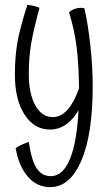

<svg xmlns="http://www.w3.org/2000/svg" viewBox="-20 -550 461 787"><path d="M360 -199Q360 2 313 109.5Q266 217 186 217Q131 217 94 174Q57 131 44 57Q58 48 71.5 42Q85 36 98 32Q109 107 130 139.5Q151 172 189 172Q237 172 266 103.5Q295 35 302 -98Q279 -59 249.5 -39Q220 -19 185 -19Q120 -19 80.5 -80.5Q41 -142 41 -245Q41 -313 50.5 -371.5Q60 -430 92 -530Q105 -529 119.5 -525.5Q134 -522 142 -518Q117 -427 107.5 -369.5Q98 -312 98 -246Q98 -167 124.5 -118.5Q151 -70 197 -70Q229 -70 256 -99.5Q283 -129 304 -188Q303 -285 294 -357.5Q285 -430 263 -499Q275 -511 292.5 -515.5Q310 -520 326 -516Q341 -450 350.5 -362.5Q360 -275 360 -199Z"/></svg>

Font: Atma Light
Style: Regular
Weight: 300
Designer: Gregori Vincens, Jeremie Hornus, Riccardo Olocco, Yoann Minet.
Foundry: black foundry
Version: Version 1.102;PS 1.100;hotconv 1.0.86;makeotf.lib2.5.63406